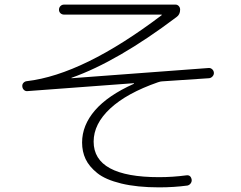

<svg xmlns="http://www.w3.org/2000/svg" viewBox="-20 -765 1040 828"><path d="M98.6 -372.1Q89.8 -371.1 83.5 -377Q77.1 -382.8 76.2 -392.1Q75.2 -401.4 81.1 -407.7Q86.9 -414.1 95.7 -415Q338.9 -443.4 676.8 -699.2Q677.7 -699.2 677.7 -701.2Q677.7 -702.1 676.8 -702.1H255.9Q247.1 -702.1 240.7 -708Q234.4 -713.9 234.4 -723.1Q234.4 -732.4 240.7 -738.8Q247.1 -745.1 255.9 -745.1H737.3Q745.1 -745.1 751 -738.8Q756.8 -732.4 756.8 -723.6Q756.8 -702.1 741.2 -691.4Q487.3 -500 289.1 -429.7Q288.1 -429.7 288.1 -428.7Q288.1 -427.7 289.1 -427.7L878.9 -471.7Q887.7 -472.7 894.5 -466.8Q901.4 -460.9 902.3 -452.1Q903.3 -443.4 897 -436Q890.6 -428.7 881.8 -427.7L678.7 -414.1Q672.9 -414.1 661.1 -410.2Q526.4 -363.3 455.1 -296.9Q383.8 -230.5 383.8 -154.3Q383.8 -1 666 -1Q724.6 -1 783.2 -8.8Q802.7 -11.7 806.6 9.8Q807.6 18.6 802.2 25.9Q796.9 33.2 788.1 35.2Q729.5 43 666 43Q571.3 43 502.9 26.4Q434.6 9.8 399.4 -18.6Q364.3 -46.9 349.1 -79.1Q334 -111.3 334 -150.4Q334 -224.6 389.6 -289.1Q445.3 -353.5 556.6 -403.3Q557.6 -403.3 557.6 -405.3Q557.6 -406.2 556.6 -406.2Z"/></svg>

Font: Rounded Mgen+ 1mn light
Style: Regular
Weight: 200
Designer: [Source Han Sans]
Ryoko NISHIZUKA  (kana & ideographs); Paul D. Hunt (Latin, Greek & Cyrillic); Wenlong ZHANG  (bopomofo
Version: Version 1.059.20150602